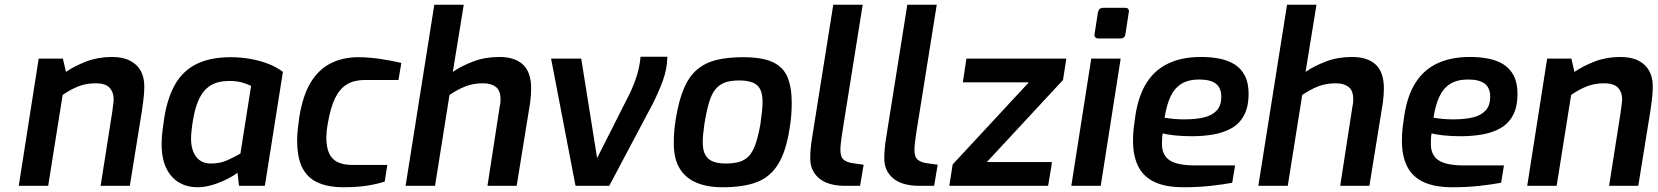

<svg xmlns="http://www.w3.org/2000/svg" viewBox="-20 -783 6984 809"><path d="M59 0 143 -536H245L258 -480Q296 -506 345 -524.5Q394 -543 452 -543Q498 -543 528.5 -527Q559 -511 573.5 -483.5Q588 -456 588 -420Q588 -405 586.5 -384.5Q585 -364 578 -316L527 0H404L453 -312Q456 -336 457.5 -347Q459 -358 459 -365Q459 -394 442 -413Q425 -432 383 -432Q343 -432 310 -419Q277 -406 244 -383L183 0Z M811 6Q770 6 736 -13Q702 -32 681.5 -72.5Q661 -113 661 -177Q661 -205 665 -235Q669 -265 672 -286Q686 -373 719 -429.5Q752 -486 809.5 -514Q867 -542 953 -542Q995 -542 1036.5 -534.5Q1078 -527 1113 -513Q1148 -499 1172 -480L1096 0H987L981 -55Q967 -44 939 -29.5Q911 -15 877.5 -4.5Q844 6 811 6ZM869 -94Q907 -94 937 -107.5Q967 -121 993 -136L1038 -421Q1027 -427 1003 -434.5Q979 -442 947 -442Q898 -442 867.5 -423Q837 -404 819.5 -367.5Q802 -331 793 -276Q789 -252 787 -232Q785 -212 785 -199Q785 -151 806.5 -122.5Q828 -94 869 -94Z M1425 6Q1367 6 1323 -12Q1279 -30 1255.5 -73Q1232 -116 1232 -194Q1232 -212 1234.5 -236.5Q1237 -261 1241 -289Q1256 -382 1290 -437Q1324 -492 1375 -517Q1426 -542 1490 -542Q1532 -542 1580 -535Q1628 -528 1671 -518L1659 -446H1517Q1473 -446 1442.5 -428Q1412 -410 1392.5 -370.5Q1373 -331 1362 -267Q1358 -246 1356.5 -230.5Q1355 -215 1355 -205Q1355 -161 1367.5 -135.5Q1380 -110 1404.5 -99Q1429 -88 1464 -88H1612L1601 -18Q1568 -7 1525.5 -0.5Q1483 6 1425 6Z M1689 0 1810 -763H1934L1888 -480Q1924 -505 1974 -524Q2024 -543 2084 -543Q2149 -543 2183.5 -511Q2218 -479 2218 -410Q2218 -385 2214 -352L2157 0H2034L2086 -337Q2088 -344 2088.5 -351Q2089 -358 2089 -364Q2089 -402 2069 -417Q2049 -432 2016 -432Q1974 -432 1941 -419Q1908 -406 1874 -383L1813 0Z M2405 0 2302 -536H2429L2496 -117L2638 -398Q2654 -434 2664.5 -468Q2675 -502 2679 -544H2792Q2791 -492 2772.5 -442Q2754 -392 2730 -345L2547 0Z M3025 6Q2959 6 2913 -14Q2867 -34 2843 -74.5Q2819 -115 2819 -179Q2819 -206 2821 -230.5Q2823 -255 2827 -279Q2840 -360 2862 -411Q2884 -462 2918 -490.5Q2952 -519 2999.5 -530.5Q3047 -542 3111 -542Q3192 -542 3236.5 -521Q3281 -500 3298.5 -457Q3316 -414 3316 -349Q3316 -325 3314 -298Q3312 -271 3307 -242Q3292 -144 3258 -90Q3224 -36 3167.5 -15Q3111 6 3025 6ZM3039 -94Q3071 -94 3095 -101Q3119 -108 3135.5 -125.5Q3152 -143 3163.5 -176Q3175 -209 3184 -260Q3188 -289 3190.5 -311.5Q3193 -334 3193 -354Q3193 -404 3170 -424Q3147 -444 3094 -444Q3060 -444 3036.5 -436Q3013 -428 2996 -408.5Q2979 -389 2968 -352.5Q2957 -316 2948 -260Q2945 -238 2943 -219.5Q2941 -201 2941 -184Q2941 -148 2953 -128.5Q2965 -109 2986.5 -101.5Q3008 -94 3039 -94Z M3542 0Q3469 0 3431.5 -31.5Q3394 -63 3394 -115Q3394 -135 3395.5 -152.5Q3397 -170 3399 -185L3491 -763H3615L3529 -225Q3528 -218 3526 -204Q3524 -190 3522.5 -176Q3521 -162 3521 -151Q3521 -121 3535.5 -109.5Q3550 -98 3576 -95L3619 -89L3604 0Z M3854 0Q3781 0 3743.5 -31.5Q3706 -63 3706 -115Q3706 -135 3707.5 -152.5Q3709 -170 3711 -185L3803 -763H3927L3841 -225Q3840 -218 3838 -204Q3836 -190 3834.5 -176Q3833 -162 3833 -151Q3833 -121 3847.5 -109.5Q3862 -98 3888 -95L3931 -89L3916 0Z M3980 0 3994 -90 4315 -436H4037L4052 -536H4473L4459 -446L4138 -100H4412Q4412 -100 4411 -89.5Q4410 -79 4407 -64.5Q4404 -50 4402 -35Q4400 -20 4398 -10Q4396 0 4396 0Z M4608 -621Q4600 -621 4595 -626Q4590 -631 4592 -639L4606 -730Q4610 -750 4628 -750H4722Q4731 -750 4734.5 -744Q4738 -738 4736 -730L4722 -639Q4719 -621 4702 -621ZM4494 0 4578 -536H4702L4618 0Z M4968 6Q4891 6 4844 -16.5Q4797 -39 4775.5 -83Q4754 -127 4754 -190Q4754 -218 4757 -244.5Q4760 -271 4764 -296Q4777 -381 4812 -435.5Q4847 -490 4904.5 -516.5Q4962 -543 5041 -543Q5082 -543 5118 -536Q5154 -529 5181.5 -512Q5209 -495 5225 -464.5Q5241 -434 5241 -388Q5241 -333 5222 -297.5Q5203 -262 5169.5 -243Q5136 -224 5093 -216.5Q5050 -209 5003 -209Q4963 -209 4930 -212.5Q4897 -216 4879 -221Q4877 -210 4876.5 -198.5Q4876 -187 4876 -176Q4876 -129 4908.5 -107.5Q4941 -86 5016 -86H5184L5172 -13Q5136 -6 5082 0Q5028 6 4968 6ZM4969 -280Q5021 -280 5055.5 -289Q5090 -298 5108 -319Q5126 -340 5126 -375Q5126 -413 5103 -430.5Q5080 -448 5033 -448Q4987 -448 4957.5 -429.5Q4928 -411 4911.5 -375Q4895 -339 4887 -287Q4904 -284 4925.5 -282Q4947 -280 4969 -280Z M5282 0 5403 -763H5527L5481 -480Q5517 -505 5567 -524Q5617 -543 5677 -543Q5742 -543 5776.5 -511Q5811 -479 5811 -410Q5811 -385 5807 -352L5750 0H5627L5679 -337Q5681 -344 5681.5 -351Q5682 -358 5682 -364Q5682 -402 5662 -417Q5642 -432 5609 -432Q5567 -432 5534 -419Q5501 -406 5467 -383L5406 0Z M6101 6Q6024 6 5977 -16.5Q5930 -39 5908.5 -83Q5887 -127 5887 -190Q5887 -218 5890 -244.5Q5893 -271 5897 -296Q5910 -381 5945 -435.5Q5980 -490 6037.5 -516.5Q6095 -543 6174 -543Q6215 -543 6251 -536Q6287 -529 6314.5 -512Q6342 -495 6358 -464.5Q6374 -434 6374 -388Q6374 -333 6355 -297.5Q6336 -262 6302.5 -243Q6269 -224 6226 -216.5Q6183 -209 6136 -209Q6096 -209 6063 -212.5Q6030 -216 6012 -221Q6010 -210 6009.5 -198.5Q6009 -187 6009 -176Q6009 -129 6041.5 -107.5Q6074 -86 6149 -86H6317L6305 -13Q6269 -6 6215 0Q6161 6 6101 6ZM6102 -280Q6154 -280 6188.5 -289Q6223 -298 6241 -319Q6259 -340 6259 -375Q6259 -413 6236 -430.5Q6213 -448 6166 -448Q6120 -448 6090.5 -429.5Q6061 -411 6044.5 -375Q6028 -339 6020 -287Q6037 -284 6058.5 -282Q6080 -280 6102 -280Z M6415 0 6499 -536H6601L6614 -480Q6652 -506 6701 -524.5Q6750 -543 6808 -543Q6854 -543 6884.5 -527Q6915 -511 6929.5 -483.5Q6944 -456 6944 -420Q6944 -405 6942.5 -384.5Q6941 -364 6934 -316L6883 0H6760L6809 -312Q6812 -336 6813.5 -347Q6815 -358 6815 -365Q6815 -394 6798 -413Q6781 -432 6739 -432Q6699 -432 6666 -419Q6633 -406 6600 -383L6539 0Z"/></svg>

Font: Exo Thin SemiBold
Style: Italic
Weight: 600
Italic angle: -9°
Version: Version 2.000